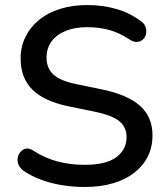

<svg xmlns="http://www.w3.org/2000/svg" viewBox="-20 -734 662 763"><path d="M317 9Q271 9 227 2Q183 -5 144 -19.5Q105 -34 74 -55Q59 -66 53.5 -80Q48 -94 50.5 -107.5Q53 -121 62 -131Q71 -141 84 -143.5Q97 -146 113 -135Q158 -106 208 -92.5Q258 -79 317 -79Q402 -79 442.5 -109.5Q483 -140 483 -189Q483 -229 454 -252.5Q425 -276 357 -290L250 -312Q155 -332 108.5 -378Q62 -424 62 -502Q62 -549 81.5 -588Q101 -627 136 -655.5Q171 -684 220 -699Q269 -714 327 -714Q389 -714 443.5 -698Q498 -682 541 -649Q554 -640 558.5 -626.5Q563 -613 560.5 -600Q558 -587 549 -578Q540 -569 526 -567.5Q512 -566 495 -577Q456 -603 415.5 -614.5Q375 -626 326 -626Q277 -626 240.5 -611Q204 -596 184.5 -569Q165 -542 165 -505Q165 -463 192 -438Q219 -413 282 -400L388 -378Q488 -357 537 -313Q586 -269 586 -196Q586 -149 567 -111.5Q548 -74 513 -47Q478 -20 428.5 -5.5Q379 9 317 9Z"/></svg>

Font: Nunito ExtraLight SemiBold
Style: Regular
Weight: 600
Version: Version 3.602